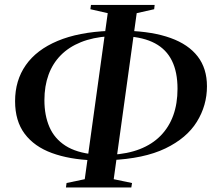

<svg xmlns="http://www.w3.org/2000/svg" viewBox="-20 -772 892 802"><path d="M255.5 11 258 -7.5 334 -23.5 430 -717 357.5 -733.5 360 -751.5H626L624 -733.5L551 -717L455 -23.5L531.5 -7.5L528.5 11ZM367.5 -102.5Q270 -106 196.8 -132.8Q123.5 -159.5 83.2 -213Q43 -266.5 43 -349.5Q43 -436 87.8 -500Q132.5 -564 220.5 -601Q308.5 -638 436.5 -643L434 -620.5Q368 -616 317.8 -595.8Q267.5 -575.5 233.8 -541.2Q200 -507 182.8 -459.8Q165.5 -412.5 165.5 -353.5Q165.5 -290 186.5 -241.5Q207.5 -193 253.2 -163.5Q299 -134 373 -127ZM440 -103 445 -125.5Q512.5 -129 564.2 -149.2Q616 -169.5 651 -205.2Q686 -241 703.8 -290.2Q721.5 -339.5 721.5 -401Q721.5 -471 698.2 -518.2Q675 -565.5 627.5 -591Q580 -616.5 507 -620.5L511 -643.5Q618.5 -640 692.8 -613.2Q767 -586.5 805.8 -536.2Q844.5 -486 844.5 -411.5Q844.5 -331.5 802.2 -263.2Q760 -195 670.8 -152Q581.5 -109 440 -103Z"/></svg>

Font: Merriweather 144pt Medium
Style: Italic
Weight: 500
Italic angle: -7.8°
Version: Version 2.101